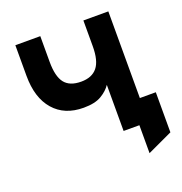

<svg xmlns="http://www.w3.org/2000/svg" viewBox="-152 -833 1086 1143"><g transform="rotate(-20 391.0 -261.5)"><path d="M501 0V-292Q480 -260 439 -235.5Q398 -211 326 -211Q205.5 -211 137.8 -288.8Q70 -366.5 70 -506V-700H228V-537Q228 -445 260.2 -403.5Q292.5 -362 365 -362Q433.5 -362 467.2 -403.5Q501 -445 501 -537V-700H659V-151H760V103L601 177V0Z"/></g></svg>

Font: Overpass Black
Style: Regular
Weight: 900
Designer: Delve Withrington, Dave Bailey, Thomas Jockin
Foundry: Delve Fonts LLC
Version: Version 4.000; ttfautohint (v1.8.3)